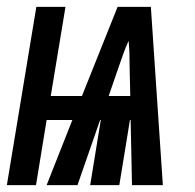

<svg xmlns="http://www.w3.org/2000/svg" viewBox="-49 -540 569 560"><path d="M-29 0 57 -520H142L99 -260H190L294 -520H391L426 0H336L332 -190H330L299 0H214L245 -190H243L177 0H87L162 -190H87L56 0ZM331 -260 329 -347Q329 -365 328.5 -384Q328 -403 326 -421Q318 -403 311 -384Q304 -365 298 -347L268 -260Z"/></svg>

Font: Iosevka SS04 Heavy Oblique
Style: Regular
Weight: 900
Italic angle: -9°
Monospace: yes
Designer: Belleve Invis
Foundry: Belleve Invis
Version: Version 19.0.0; ttfautohint (v1.8.4)